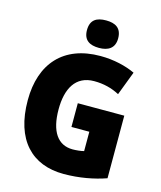

<svg xmlns="http://www.w3.org/2000/svg" viewBox="-135 -1034 957 1141"><g transform="rotate(15 343.0 -463.5)"><path d="M375 -937C317 -937 279 -916 279 -852C279 -790 318 -768 375 -768C430 -768 471 -790 471 -852C471 -916 431 -937 375 -937ZM339 -418V-272H449V-153C432 -148 401 -145 380 -145C288 -145 238 -218 238 -354C238 -480 285 -570 400 -570C458 -570 509 -557 556 -532L612 -679C557 -705 481 -724 397 -724C171 -724 47 -585 47 -359C47 -114 171 10 366 10C461 10 551 -7 625 -33V-418Z"/></g></svg>

Font: Noto Sans Telugu SemiCondensed Black
Style: Regular
Weight: 900
Width: 4
Designer: Jelle Bosma - Monotype Design Team
Foundry: Monotype Imaging Inc.
Version: Version 2.005